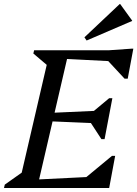

<svg xmlns="http://www.w3.org/2000/svg" viewBox="-45 -942 688 962"><path d="M-25 0 -21 -17 95 -99 55 -39 197 -651 221 -590 122 -674 126 -690H301L141 0ZM138 0 148 -43 472 -59 458 0ZM361 0 371 -41 516 -161H532L502 0ZM448 -324 210 -334 219 -377 463 -388ZM463 -245 403 -337 412 -375 502 -450H518L479 -245ZM594 -631 281 -647 291 -690H608ZM579 -548 488 -646 498 -690 612 -698H623L595 -548ZM389 -739 378 -755 555 -922H557L617 -839V-837Z"/></svg>

Font: Platypi Light Light
Style: Italic
Weight: 300
Italic angle: -13°
Version: Version 1.200